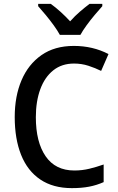

<svg xmlns="http://www.w3.org/2000/svg" viewBox="-20 -961 609 991"><path d="M362 -633Q299 -633 255 -598Q211 -563 188 -500.5Q165 -438 165 -356Q165 -228 215.5 -154.5Q266 -81 364 -81Q404 -81 441 -90Q478 -99 515 -112V-21Q479 -5 440 2.5Q401 10 351 10Q254 10 188 -34.5Q122 -79 89 -161.5Q56 -244 56 -357Q56 -464 91 -546.5Q126 -629 194 -676.5Q262 -724 361 -724Q459 -724 540 -682L502 -595Q472 -610 436.5 -621.5Q401 -633 362 -633ZM289 -781Q277 -803 257.5 -830Q238 -857 216.5 -883Q195 -909 177 -929V-941H242Q266 -924 292 -900.5Q318 -877 342 -851Q367 -879 392 -900.5Q417 -922 442 -941H508V-929Q491 -910 469 -884Q447 -858 427 -830.5Q407 -803 395 -781Z"/></svg>

Font: Noto Sans Thai SemCond Med
Style: Regular
Weight: 500
Width: 4
Designer: Monotype Design Team
Foundry: Monotype Imaging Inc.
Version: Version 2.002; ttfautohint (v1.8.4.7-5d5b)